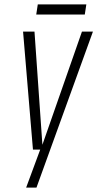

<svg xmlns="http://www.w3.org/2000/svg" viewBox="-20 -681 443 874"><path d="M99 173H146L403 -537H353L173 -22L137 -537H85L130 0H163ZM145 -615H366L373 -661H152Z"/></svg>

Font: Secuela Light
Style: Italic
Weight: 300
Italic angle: -8°
Designer: Fernando Haro
Foundry: deFharo
Version: Version 1.708